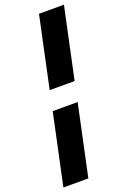

<svg xmlns="http://www.w3.org/2000/svg" viewBox="-196 -807 704 1063"><g transform="rotate(-20 156.5 -275.0)"><path d="M95 -332.5 184 -750H331L242 -332.5ZM-18 200 71 -217.5H218L129 200Z"/></g></svg>

Font: Tourney Expanded Black
Style: Italic
Weight: 900
Width: 7
Italic angle: -12°
Designer: Tyler Finck
Foundry: Etcetera Type Co
Version: Version 1.010; ttfautohint (v1.8.3)